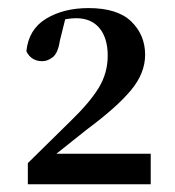

<svg xmlns="http://www.w3.org/2000/svg" viewBox="-20 -939 445 487"><path d="M50.6 -471.7V-525.3L159.2 -632.1Q207.6 -678.9 230.4 -716.2Q253.2 -753.6 253.2 -798.2Q253.2 -842.1 232.4 -867.5Q211.6 -892.8 173 -892.8Q161.4 -892.8 148.5 -890.6Q135.6 -888.5 122.2 -882.8L147.1 -897.1L131.7 -835.2Q127.2 -804.8 114.2 -794.3Q101.2 -783.8 87.3 -783.8Q59.1 -783.8 46.9 -808.9Q52.5 -864.7 97 -891.6Q141.5 -918.5 204.3 -918.5Q278.1 -918.5 313.1 -884.4Q348.1 -850.2 348.1 -800.2Q348.1 -753.1 312.1 -710Q276.1 -666.8 200.6 -610.8L95.5 -527.1L114 -561.6L114.5 -549H362.3V-471.7Z"/></svg>

Font: Noto Serif SC ExtraLight
Style: Regular
Weight: 200
Designer: Ryoko NISHIZUKA 西塚涼子 (kana & ideographs); Frank Grießhammer (Latin, Greek & Cyrillic); Wenlong ZHANG 张文龙 (bopomofo); San
Foundry: Adobe
Version: Version 2.002-H1;hotconv 1.1.0;makeotfexe 2.6.0